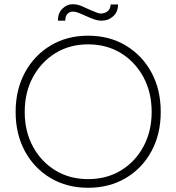

<svg xmlns="http://www.w3.org/2000/svg" viewBox="-20 -879 834 909"><path d="M397 10Q297 10 219.5 -36Q142 -82 98 -163Q54 -244 54 -349Q54 -454 98 -535.5Q142 -617 219.5 -663.5Q297 -710 397 -710Q498 -710 575.5 -663.5Q653 -617 697 -536Q741 -455 741 -349Q741 -244 697 -163Q653 -82 575.5 -36Q498 10 397 10ZM397 -31Q485 -31 552.5 -72Q620 -113 659 -185Q698 -257 698 -349Q698 -442 659 -514Q620 -586 552.5 -627.5Q485 -669 397 -669Q310 -669 242.5 -627.5Q175 -586 136 -514Q97 -442 97 -349Q97 -257 136 -185Q175 -113 242.5 -72Q310 -31 397 -31ZM460 -781Q446 -781 428.5 -786.5Q411 -792 376 -808Q368 -812 353 -818Q338 -824 324 -824Q310 -824 299.5 -813.5Q289 -803 289 -781H254Q254 -817 275.5 -838Q297 -859 324 -859Q347 -859 368 -849.5Q389 -840 407 -832Q430 -822 440 -818.5Q450 -815 457 -815Q475 -815 489 -825.5Q503 -836 504 -858H539Q539 -823 516 -802Q493 -781 460 -781Z"/></svg>

Font: Readex Pro Light
Style: Regular
Weight: 300
Designer: Bonnie Shaver-Troup, Thomas Jockin
Foundry: Lexend
Version: Version 1.200; ttfautohint (v1.8.3)